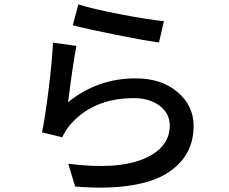

<svg xmlns="http://www.w3.org/2000/svg" viewBox="-20 -810 1040 872"><path d="M310.5 -695.3 335.9 -790Q399.4 -769.5 526.9 -745.1Q654.3 -720.7 724.6 -713.9L702.1 -617.2Q634.8 -626 504.4 -652.3Q374 -678.7 310.5 -695.3ZM220.7 -616.2 327.1 -601.6Q313.5 -536.1 289.1 -345.7Q422.9 -454.1 595.7 -454.1Q713.9 -454.1 786.6 -391.6Q859.4 -329.1 859.4 -238.3Q859.4 -168.9 829.1 -114.7Q798.8 -60.5 735.8 -21.5Q672.9 17.6 567.4 33.2Q461.9 48.8 321.3 37.1L290 -66.4Q510.7 -38.1 630.9 -87.9Q751 -137.7 751 -240.2Q751 -294.9 705.1 -329.6Q659.2 -364.3 587.9 -364.3Q401.4 -364.3 295.9 -240.2Q278.3 -218.8 262.7 -186.5L170.9 -209Q185.5 -280.3 201.2 -406.7Q216.8 -533.2 220.7 -616.2Z"/></svg>

Font: Gen Shin Gothic Medium
Style: Regular
Weight: 500
Designer: [Source Han Sans]
Ryoko NISHIZUKA  (kana & ideographs); Paul D. Hunt (Latin, Greek & Cyrillic); Wenlong ZHANG  (bopomofo
Version: Version 1.002.20150607